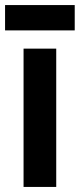

<svg xmlns="http://www.w3.org/2000/svg" viewBox="-33 -738 315 758"><path d="M262 -718H-13V-618H262ZM189 0V-546H60V0Z"/></svg>

Font: Noto Sans Tamil ExtraCondensed
Style: Bold
Weight: 700
Width: 2
Designer: Jelle Bosma - Monotype Design Team
Foundry: Monotype Imaging Inc.
Version: Version 2.004